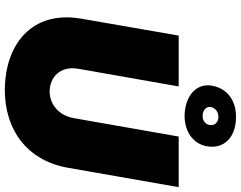

<svg xmlns="http://www.w3.org/2000/svg" viewBox="-121 -856 995 793"><g transform="rotate(90 376.5 -459.5)"><path d="M353 18C514 18 643 -72 673 -243L753 -700H544L468 -267C456 -200 406 -167 358 -167C300 -167 251 -210 264 -285L337 -700H127L57 -297C22 -93 164 18 353 18ZM444 -725C517 -719 574 -757 584 -816C596 -883 553 -930 480 -936C404 -943 346 -906 334 -838C323 -779 367 -732 444 -725ZM454 -799C433 -801 419 -815 422 -833C426 -852 444 -866 466 -864C488 -862 500 -846 496 -827C493 -809 476 -797 454 -799Z"/></g></svg>

Font: Fixel Display 20240404 Black
Style: Italic
Weight: 900
Italic angle: -10°
Designer: AlfaBravo + MacPaw
Foundry: Kyrylo Tkachov, Marchela Mozhyna, Serhii Makarenko, Maria Weinstein, Zakhar Kryvoshyya
Version: Version 1.211;Glyphs 3.2 (3225)